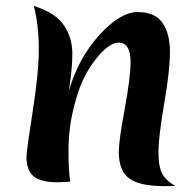

<svg xmlns="http://www.w3.org/2000/svg" viewBox="-20 -618 666 653"><path d="M576 14Q563 15 539 15Q455 15 419.5 -11Q384 -37 384 -102Q384 -139 404 -246.5Q424 -354 424 -407Q424 -473 384 -473Q361 -473 332 -446Q303 -419 276 -372.5Q249 -326 231 -253Q213 -180 213 -107.5Q213 -35 219 0Q187 2 177 2Q120 2 95 -18Q70 -38 70 -84Q70 -104 91 -238Q112 -372 112 -451.5Q112 -531 95 -598Q168 -575 197 -532.5Q226 -490 226 -435.5Q226 -381 214 -309Q247 -421 318 -499Q389 -577 448 -577Q507 -577 532.5 -540.5Q558 -504 558 -441.5Q558 -379 538.5 -266Q519 -153 519 -101.5Q519 -50 532 -26.5Q545 -3 576 14Z"/></svg>

Font: MeriendaOneRegular
Style: Regular
Weight: 400
Designer: Eduardo Rodriguez Tunni
Foundry: Eduardo Rodriguez Tunni
Version: Version 1.001